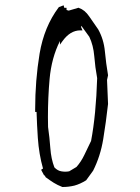

<svg xmlns="http://www.w3.org/2000/svg" viewBox="-20 -728 540 741"><path d="M115.7 -295.9V-305.7Q115.7 -417.5 132.8 -521Q150.4 -625 206.5 -699.7L207.5 -700.7L225.6 -707.5L228 -697.8H236.8V-689.5L245.1 -687L283.2 -698.2L284.7 -697.3Q307.1 -689.9 324.2 -664.8Q341.3 -639.6 357.9 -616.2L358.4 -615.7Q380.4 -576.7 384.8 -529.8Q389.2 -482.9 397 -437.5L393.1 -419.4L397 -327.1V-326.7Q389.2 -256.8 378.4 -191.2Q367.7 -125.5 339.4 -69.3L312.5 -32.2Q289.1 -17.6 267.1 -11.7Q244.6 -6.3 221.7 -6.3H220.7Q201.7 -13.7 187.3 -22.7Q172.9 -31.7 155.8 -44.4L152.8 -51.8L150.9 -49.8L138.7 -72.8L146 -77.6Q130.4 -132.3 126 -195.8Q122.6 -246.1 121.1 -295.9ZM290 -610.8Q251 -610.8 221.2 -569.3L211.4 -555.7V-569.8Q178.7 -504.9 171.4 -422.9Q165 -351.6 165 -275.9Q165 -256.8 165.5 -237.8Q171.4 -196.8 174.3 -156Q177.2 -115.2 189.9 -82Q202.1 -69.3 216.3 -66.9Q224.1 -65.4 231.7 -65.4Q239.3 -65.4 247.1 -66.9L274.9 -83.5Q292.5 -103 305.2 -129.4L331.5 -184.1Q350.6 -284.7 355 -426.3Q347.2 -468.3 343.8 -511.2Q340.3 -553.2 324.7 -585.9L293.9 -628.4L293 -623.5L298.3 -610.8Z"/></svg>

Font: Bakudai
Style: Medium
Weight: 500
Version: Version 1.48